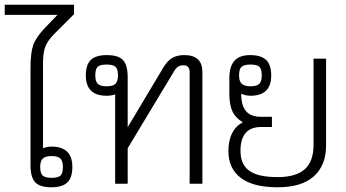

<svg xmlns="http://www.w3.org/2000/svg" viewBox="-45 -777 1464 812"><path d="M84 -78V-489Q84 -554 95.5 -586.5Q107 -619 145 -659L198 -714H-25V-757H268V-717L183 -632Q154 -603 144.5 -573.5Q135 -544 137 -487V-150Q155 -157 173 -157Q261 -157 261 -71Q261 -25 239.5 -5Q218 15 172 15Q123 15 103.5 -6.5Q84 -28 84 -78ZM221 -71Q221 -96 210.5 -106.5Q200 -117 173 -117Q147 -117 136 -106.5Q125 -96 125 -71Q125 -44 135.5 -34.5Q146 -25 173 -25Q201 -25 211 -34.5Q221 -44 221 -71Z M442 -378Q427 -372 406 -372Q318 -372 318 -458Q318 -504 339.5 -524Q361 -544 407 -544Q456 -544 475.5 -522.5Q495 -501 495 -451V-239L645 -490Q662 -519 682.5 -531.5Q703 -544 735 -544Q811 -544 811 -472V0H757V-472Q757 -501 731 -501Q717 -501 707.5 -494.5Q698 -488 689 -472L495 -150V0H442ZM454 -458Q454 -485 443.5 -494.5Q433 -504 406 -504Q378 -504 368 -494.5Q358 -485 358 -458Q358 -433 368.5 -422.5Q379 -412 406 -412Q433 -412 443.5 -423Q454 -434 454 -458Z M921 -138Q921 -227 982 -260Q951 -278 938 -306Q925 -334 925 -380V-447Q925 -496 946.5 -520Q968 -544 1013 -544Q1058 -544 1080 -524Q1102 -504 1102 -458Q1102 -372 1014 -372Q1005 -372 993.5 -374.5Q982 -377 975 -381Q975 -332 995 -307.5Q1015 -283 1060 -283H1105V-240H1060Q972 -240 972 -139Q972 -82 1009 -55Q1046 -28 1129 -28Q1206 -28 1243.5 -61Q1281 -94 1281 -164V-529H1334V-162Q1334 -78 1282.5 -31.5Q1231 15 1129 15Q1025 15 973 -25Q921 -65 921 -138ZM1062 -458Q1062 -485 1052 -494.5Q1042 -504 1014 -504Q987 -504 976.5 -494.5Q966 -485 966 -458Q966 -434 977 -423Q988 -412 1014 -412Q1041 -412 1051.5 -422.5Q1062 -433 1062 -458Z"/></svg>

Font: Pridi ExtraLight
Style: Regular
Weight: 275
Designer: Katatrad Team
Foundry: CadsonDemak
Version: Version 1.001